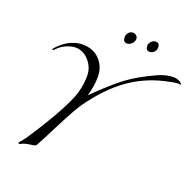

<svg xmlns="http://www.w3.org/2000/svg" viewBox="-186 -1306 1555 1531"><g transform="rotate(20 592.0 -540.0)"><path d="M685 -1112Q703 -1112 715 -1100.5Q727 -1089 727 -1074Q727 -1050 708 -1032Q689 -1014 667 -1014Q634 -1014 634 -1058Q634 -1077 649 -1094.5Q664 -1112 685 -1112ZM880 -1107Q914 -1107 914 -1070Q914 -1046 898 -1029.5Q882 -1013 860 -1013Q827 -1013 827 -1055Q827 -1073 843.5 -1090Q860 -1107 880 -1107ZM499 -432Q460 -378 368 -197.5Q276 -17 271 -10Q264 0 251.5 2.5Q239 5 214.5 8Q190 11 169 18Q157 22 149.5 27Q142 32 138 32Q126 32 126 26Q126 24 134 14.5Q142 5 155 -11Q168 -27 177 -40Q343 -290 415 -453Q459 -552 459 -664Q459 -734 410.5 -789Q362 -844 296 -844Q268 -844 226.5 -828.5Q185 -813 154 -782Q134 -762 132 -762Q126 -762 126 -768Q126 -774 148 -796Q194 -843 245 -864.5Q296 -886 338 -886Q434 -886 488 -827Q542 -768 542 -685Q542 -607 517 -521H518Q655 -656 745.5 -724Q836 -792 978 -857Q1048 -889 1111 -889Q1138 -889 1161 -877Q1184 -865 1184 -854Q1184 -850 1181 -850L1178 -852Q1174 -854 1168 -854Q1134 -854 1050 -834Q886 -795 753.5 -698.5Q621 -602 499 -432Z"/></g></svg>

Font: Miama Nueva
Style: Medium
Weight: 400
Italic angle: -28°
Version: Version 1.0